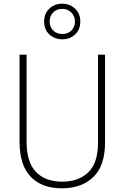

<svg xmlns="http://www.w3.org/2000/svg" viewBox="-20 -1010 674 1040"><path d="M549 -240Q549 -111 485 -50.5Q421 10 316 10Q205 10 145.5 -53.5Q86 -117 86 -241V-714H124V-243Q124 -132 174.5 -79Q225 -26 317 -26Q406 -26 458.5 -77Q511 -128 511 -237V-714H549ZM318 -797Q277 -797 248 -823Q219 -849 219 -894Q219 -937 247.5 -963.5Q276 -990 317 -990Q358 -990 386.5 -963Q415 -936 415 -894Q415 -850 387 -823.5Q359 -797 318 -797ZM318 -826Q348 -826 367 -845Q386 -864 386 -893Q386 -923 366 -942.5Q346 -962 317 -962Q287 -962 268 -942.5Q249 -923 249 -894Q249 -865 267.5 -845.5Q286 -826 318 -826Z"/></svg>

Font: Noto Sans Lao Looped SemiCondensed ExtraLight
Style: Regular
Weight: 200
Width: 4
Designer: Mark Frömberg, Ben Mitchell
Foundry: The Fontpad Ltd
Version: Version 1.002; ttfautohint (v1.8.4.7-5d5b)